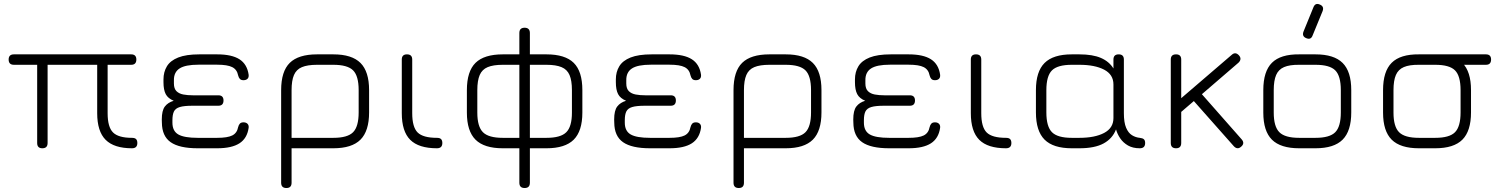

<svg xmlns="http://www.w3.org/2000/svg" viewBox="-20 -746 7566 966"><path d="M23.5 -446.5Q23.5 -472.5 50 -472.5H640Q666 -472.5 666 -446.5Q666 -420 640 -420H521.5V-176.5Q521.5 -106.5 548.8 -79.5Q576 -52.5 644 -52.5Q658.5 -52.5 664.8 -46Q671 -39.5 671 -26.5Q671 0 644 0Q554 0 511.5 -42.5Q469 -85 469 -176.5V-420H219.5V-26.5Q219.5 0 193 0Q167 0 167 -26.5V-420H50Q23.5 -420 23.5 -446.5Z M974.5 0Q882.5 0 838.8 -30.5Q795 -61 794.5 -129L794 -144.5Q794 -190 809.5 -210.2Q825 -230.5 854 -239Q825 -251 813.8 -272.5Q802.5 -294 802.5 -332.5V-346.5Q802.5 -384 819.8 -412.5Q837 -441 876.8 -456.8Q916.5 -472.5 983 -472.5H1072.5Q1146 -472.5 1184.8 -447.8Q1223.5 -423 1231 -370Q1232.5 -356.5 1225.2 -349.5Q1218 -342.5 1205 -342.5Q1193 -342.5 1187 -348.8Q1181 -355 1178 -367Q1172.5 -396 1148.5 -408.2Q1124.5 -420.5 1072.5 -420.5H978.5Q913 -420.5 883.8 -401.8Q854.5 -383 855 -342.5V-326Q855 -300 868 -287.2Q881 -274.5 902.5 -270.5Q924 -266.5 950.5 -266.5H1078.5Q1104.5 -266.5 1104.5 -240.5Q1104.5 -214 1078.5 -214H948.5Q906.5 -214 884.8 -207.5Q863 -201 855.2 -185.2Q847.5 -169.5 847.5 -141V-129Q847.5 -86.5 877.2 -69.5Q907 -52.5 974.5 -52.5H1072.5Q1124.5 -52.5 1148.5 -64.5Q1172.5 -76.5 1178 -106Q1181 -118 1187 -124.2Q1193 -130.5 1205 -130.5Q1218 -130.5 1225.2 -123.2Q1232.5 -116 1231 -103Q1223.5 -50 1184.8 -25Q1146 0 1072.5 0Z M1394.5 173.5V-292.5Q1394.5 -387 1438 -429.8Q1481.5 -472.5 1575 -472.5H1657Q1750.5 -472.5 1793.8 -429.2Q1837 -386 1837 -292.5V-180.5Q1837 -87 1793.8 -43.5Q1750.5 0 1657 0H1447V173.5Q1447 200 1421 200Q1394.5 200 1394.5 173.5ZM1447 -52.5H1657Q1728.5 -52.5 1756.5 -80.8Q1784.5 -109 1784.5 -180.5V-292.5Q1784.5 -364 1756.5 -392Q1728.5 -420 1657 -420H1575Q1527 -420 1499 -408.2Q1471 -396.5 1459 -368.5Q1447 -340.5 1447 -292.5Z M2178.5 0Q2086.5 0 2044 -42.5Q2001.5 -85 2001.5 -176.5V-446.5Q2001.5 -472.5 2027.5 -472.5Q2054 -472.5 2054 -446.5V-176.5Q2054 -106.5 2081.2 -79.5Q2108.5 -52.5 2178.5 -52.5Q2193 -52.5 2199.2 -46Q2205.5 -39.5 2205.5 -26.5Q2205.5 0 2178.5 0Z M2329 -179.5V-292.5Q2329 -387 2372.5 -429.8Q2416 -472.5 2509.5 -472.5H2593V-580Q2593 -606.5 2619.5 -606.5Q2632.5 -606.5 2639.2 -599.8Q2646 -593 2646 -580V-472.5H2729.5Q2823 -472.5 2866.5 -429.8Q2910 -387 2910 -292.5V-179.5Q2910 -86.5 2866.5 -43.2Q2823 0 2729.5 0H2646V173.5Q2646 200 2619.5 200Q2593 200 2593 173.5V0H2509.5Q2416 0 2372.5 -43.2Q2329 -86.5 2329 -179.5ZM2381.5 -179.5Q2381.5 -109 2409.8 -80.8Q2438 -52.5 2509.5 -52.5H2593V-420H2509.5Q2461.5 -420 2433.5 -408.2Q2405.5 -396.5 2393.5 -368.5Q2381.5 -340.5 2381.5 -292.5ZM2646 -52.5H2729.5Q2801 -52.5 2829.2 -80.8Q2857.5 -109 2857.5 -179.5V-292.5Q2857.5 -340.5 2845.5 -368.5Q2833.5 -396.5 2805.2 -408.2Q2777 -420 2729.5 -420H2646Z M3250.5 0Q3158.5 0 3114.8 -30.5Q3071 -61 3070.5 -129L3070 -144.5Q3070 -190 3085.5 -210.2Q3101 -230.5 3130 -239Q3101 -251 3089.8 -272.5Q3078.5 -294 3078.5 -332.5V-346.5Q3078.5 -384 3095.8 -412.5Q3113 -441 3152.8 -456.8Q3192.5 -472.5 3259 -472.5H3348.5Q3422 -472.5 3460.8 -447.8Q3499.5 -423 3507 -370Q3508.5 -356.5 3501.2 -349.5Q3494 -342.5 3481 -342.5Q3469 -342.5 3463 -348.8Q3457 -355 3454 -367Q3448.5 -396 3424.5 -408.2Q3400.5 -420.5 3348.5 -420.5H3254.5Q3189 -420.5 3159.8 -401.8Q3130.5 -383 3131 -342.5V-326Q3131 -300 3144 -287.2Q3157 -274.5 3178.5 -270.5Q3200 -266.5 3226.5 -266.5H3354.5Q3380.5 -266.5 3380.5 -240.5Q3380.5 -214 3354.5 -214H3224.5Q3182.5 -214 3160.8 -207.5Q3139 -201 3131.2 -185.2Q3123.5 -169.5 3123.5 -141V-129Q3123.5 -86.5 3153.2 -69.5Q3183 -52.5 3250.5 -52.5H3348.5Q3400.5 -52.5 3424.5 -64.5Q3448.5 -76.5 3454 -106Q3457 -118 3463 -124.2Q3469 -130.5 3481 -130.5Q3494 -130.5 3501.2 -123.2Q3508.5 -116 3507 -103Q3499.5 -50 3460.8 -25Q3422 0 3348.5 0Z M3670.5 173.5V-292.5Q3670.5 -387 3714 -429.8Q3757.5 -472.5 3851 -472.5H3933Q4026.5 -472.5 4069.8 -429.2Q4113 -386 4113 -292.5V-180.5Q4113 -87 4069.8 -43.5Q4026.5 0 3933 0H3723V173.5Q3723 200 3697 200Q3670.5 200 3670.5 173.5ZM3723 -52.5H3933Q4004.5 -52.5 4032.5 -80.8Q4060.5 -109 4060.5 -180.5V-292.5Q4060.5 -364 4032.5 -392Q4004.5 -420 3933 -420H3851Q3803 -420 3775 -408.2Q3747 -396.5 3735 -368.5Q3723 -340.5 3723 -292.5Z M4453.5 0Q4361.5 0 4317.8 -30.5Q4274 -61 4273.5 -129L4273 -144.5Q4273 -190 4288.5 -210.2Q4304 -230.5 4333 -239Q4304 -251 4292.8 -272.5Q4281.5 -294 4281.5 -332.5V-346.5Q4281.5 -384 4298.8 -412.5Q4316 -441 4355.8 -456.8Q4395.5 -472.5 4462 -472.5H4551.5Q4625 -472.5 4663.8 -447.8Q4702.5 -423 4710 -370Q4711.5 -356.5 4704.2 -349.5Q4697 -342.5 4684 -342.5Q4672 -342.5 4666 -348.8Q4660 -355 4657 -367Q4651.5 -396 4627.5 -408.2Q4603.5 -420.5 4551.5 -420.5H4457.5Q4392 -420.5 4362.8 -401.8Q4333.5 -383 4334 -342.5V-326Q4334 -300 4347 -287.2Q4360 -274.5 4381.5 -270.5Q4403 -266.5 4429.5 -266.5H4557.5Q4583.5 -266.5 4583.5 -240.5Q4583.5 -214 4557.5 -214H4427.5Q4385.5 -214 4363.8 -207.5Q4342 -201 4334.2 -185.2Q4326.5 -169.5 4326.5 -141V-129Q4326.5 -86.5 4356.2 -69.5Q4386 -52.5 4453.5 -52.5H4551.5Q4603.5 -52.5 4627.5 -64.5Q4651.5 -76.5 4657 -106Q4660 -118 4666 -124.2Q4672 -130.5 4684 -130.5Q4697 -130.5 4704.2 -123.2Q4711.5 -116 4710 -103Q4702.5 -50 4663.8 -25Q4625 0 4551.5 0Z M5041.5 0Q4949.5 0 4907 -42.5Q4864.5 -85 4864.5 -176.5V-446.5Q4864.5 -472.5 4890.5 -472.5Q4917 -472.5 4917 -446.5V-176.5Q4917 -106.5 4944.2 -79.5Q4971.5 -52.5 5041.5 -52.5Q5056 -52.5 5062.2 -46Q5068.5 -39.5 5068.5 -26.5Q5068.5 0 5041.5 0Z M5192 -180.5V-292.5Q5192 -386 5235.5 -429.2Q5279 -472.5 5372.5 -472.5H5410.5Q5477.5 -472.5 5519 -454.5Q5560.5 -436.5 5582 -401.5V-446.5Q5582 -472.5 5608.5 -472.5Q5634.5 -472.5 5634.5 -446.5V-176.5Q5634.5 -129.5 5645.8 -103.2Q5657 -77 5675.2 -65.8Q5693.5 -54.5 5714.5 -52.5Q5729 -51 5735.2 -45.2Q5741.5 -39.5 5741.5 -26.5Q5741.5 0 5714.5 0Q5679.5 0 5655.2 -14Q5631 -28 5616.2 -49.8Q5601.5 -71.5 5595 -95Q5577.5 -49 5532.8 -24.5Q5488 0 5410.5 0H5372.5Q5279 0 5235.5 -43.5Q5192 -87 5192 -180.5ZM5244.5 -180.5Q5244.5 -109 5272.8 -80.8Q5301 -52.5 5372.5 -52.5H5410.5Q5488.5 -52.5 5535.2 -77.2Q5582 -102 5582 -152V-321Q5582 -371 5535.2 -395.5Q5488.5 -420 5410.5 -420H5372.5Q5301 -420 5272.8 -392Q5244.5 -364 5244.5 -292.5Z M5897 0Q5870.5 0 5870.5 -26.5V-446.5Q5870.5 -472.5 5897 -472.5Q5923 -472.5 5923 -446.5V-252L6177 -470Q6195.5 -487 6213.5 -467.5Q6222 -458 6221 -448.5Q6220 -439 6211 -430.5L6027 -272L6227 -45Q6244.5 -25 6224.5 -8Q6215 0.5 6205.8 -0.2Q6196.5 -1 6188 -10L5986.5 -237.5L5923 -183V-26.5Q5923 0 5897 0Z M6552 -554Q6529.5 -563 6538 -586.5L6588 -709Q6597.5 -733.5 6620.5 -723Q6643 -714 6634.5 -690.5L6584 -567.5Q6575.5 -544 6552 -554ZM6516.5 0Q6423 0 6379.5 -43.2Q6336 -86.5 6336 -179.5V-292.5Q6336 -387 6379.5 -430.2Q6423 -473.5 6516.5 -472.5H6598.5Q6692 -472.5 6735.2 -429.2Q6778.5 -386 6778.5 -292.5V-180.5Q6778.5 -87 6735.2 -43.5Q6692 0 6598.5 0ZM6388.5 -179.5Q6388.5 -109 6416.8 -80.8Q6445 -52.5 6516.5 -52.5H6598.5Q6670 -52.5 6698 -80.8Q6726 -109 6726 -180.5V-292.5Q6726 -364 6698 -392Q6670 -420 6598.5 -420H6516.5Q6468.5 -420.5 6440.5 -408.5Q6412.5 -396.5 6400.5 -368.5Q6388.5 -340.5 6388.5 -292.5Z M7153.5 -420Q7127 -420 7127 -446.5Q7127 -472.5 7153.5 -472.5H7456Q7482 -472.5 7482 -446.5Q7482 -420 7456 -420ZM7119 0Q7025.5 0 6982 -43.2Q6938.5 -86.5 6938.5 -179.5V-292.5Q6938.5 -387 6982 -430.2Q7025.5 -473.5 7119 -472.5H7201Q7294.5 -472.5 7337.8 -429.2Q7381 -386 7381 -292.5V-180.5Q7381 -87 7337.8 -43.5Q7294.5 0 7201 0ZM6991 -179.5Q6991 -109 7019.2 -80.8Q7047.5 -52.5 7119 -52.5H7201Q7272.5 -52.5 7300.5 -80.8Q7328.5 -109 7328.5 -180.5V-292.5Q7328.5 -364 7300.5 -392Q7272.5 -420 7201 -420H7119Q7071 -420.5 7043 -408.5Q7015 -396.5 7003 -368.5Q6991 -340.5 6991 -292.5Z"/></svg>

Font: Jura Light
Style: Regular
Weight: 400
Version: Version 5.106